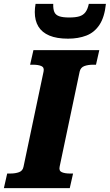

<svg xmlns="http://www.w3.org/2000/svg" viewBox="-52 -968 565 988"><path d="M69 -110 172 -599Q177 -621 161 -628Q145 -635 118 -635H103L120 -710H459L442 -635H427Q401 -635 382 -628Q363 -621 358 -600L255 -111Q250 -89 266 -82Q282 -75 309 -75H324L307 0H-32L-15 -75H0Q27 -75 46 -82Q65 -89 69 -110ZM298 -769Q351 -769 392.5 -785Q434 -801 460 -840.5Q486 -880 493 -948H405Q399 -920 387.5 -905Q376 -890 356.5 -884Q337 -878 304 -878Q271 -878 252.5 -884.5Q234 -891 227.5 -906.5Q221 -922 222 -948H131Q129 -937 128 -926.5Q127 -916 127 -906Q127 -862 145.5 -831.5Q164 -801 202 -785Q240 -769 298 -769Z"/></svg>

Font: Roboto Serif
Style: Bold Italic
Weight: 700
Italic angle: -10°
Designer: Greg Gazdowicz
Foundry: Commercial Type
Version: Version 1.008